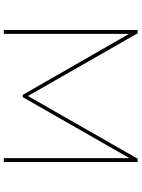

<svg xmlns="http://www.w3.org/2000/svg" viewBox="112 -852 740 1004"><g transform="rotate(90 482.0 -350.0)"><path d="M157 -655 476 -99H488L807 -657V0H827V-700H810L482 -126L154 -700H137V0H157Z"/></g></svg>

Font: Montserrat-Alt1 Thin
Style: Regular
Weight: 100
Designer: Differentunic
Foundry: Differentunic
Version: Version 7.222